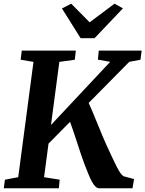

<svg xmlns="http://www.w3.org/2000/svg" viewBox="-25 -1016 784 1036"><path d="M-4.7 0 1.7 -46.5 73.3 -59.9 155.7 -682.2 86.6 -693.6 92.3 -743H384.3L378.6 -693.6L295.2 -682.2L212.8 -59.9L296.8 -46.5L292.7 0ZM224.8 -228.9 236.9 -327.5 569.4 -682.2 503.1 -694.3 508.1 -743H739.3L733 -693.6L672.6 -682.5ZM690 0H508.6Q498.4 -1 489.2 -10.2Q480 -19.3 471 -35.8Q462.1 -52.3 452.4 -75.8Q442.8 -99.3 431.3 -128.8Q422 -153.1 411.9 -183.4Q401.8 -213.8 391.1 -246.5Q380.4 -279.3 369.9 -310.8Q359.3 -342.3 349.2 -368.8L449.3 -470Q458.8 -450 472.1 -418.3Q485.3 -386.6 499.8 -351.2Q514.3 -315.7 527.6 -283.6Q540.9 -251.4 550.7 -230.7Q567.8 -193.9 581.1 -165.3Q594.4 -136.7 605 -116.1Q615.5 -95.5 624.4 -82.9Q633.2 -70.3 641.2 -65.1L698.4 -49.8ZM410.1 -809.9 309.3 -970.3 359.3 -996.1Q384.3 -970.9 409.1 -945.8Q434 -920.8 458.6 -895.6Q492.3 -920.8 525.7 -945.8Q559.2 -970.9 592.8 -996.1L638.3 -971L485.2 -809.9Z"/></svg>

Font: Merriweather 7pt Light
Style: Italic
Weight: 300
Italic angle: -7.8°
Designer: Eben Sorkin
Foundry: Eben Sorkin
Version: Version 2.200;gftools[0.9.31]